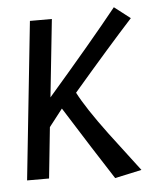

<svg xmlns="http://www.w3.org/2000/svg" viewBox="-51 -708 631 774"><g transform="rotate(-5 265.0 -321.5)"><path d="M383.8 21.5Q307.6 -95.7 194.3 -276.4L139.6 -206.1L118.2 0H29.3L96.7 -639.6H185.5L152.3 -325.2Q335.9 -537.1 438.5 -665L502.9 -615.2Q409.2 -512.7 256.8 -335Q290 -270.5 372.1 -160.2Q372.1 -160.2 492.2 -2Z"/></g></svg>

Font: Puritan
Style: Italic
Weight: 400
Version: 2.0a